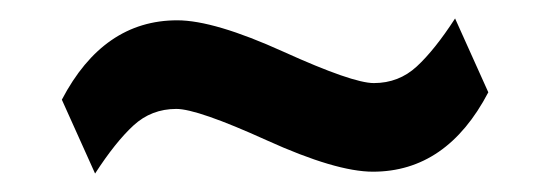

<svg xmlns="http://www.w3.org/2000/svg" viewBox="-20 -357 596 208"><path d="M83 -169 47 -249Q92 -335 172 -335Q212 -335 287 -301Q362 -267 385 -267Q412 -267 431.5 -285Q451 -303 473 -337L509 -257Q464 -171 384 -171Q344 -171 269 -205Q194 -239 171 -239Q144 -239 124.5 -221Q105 -203 83 -169Z"/></svg>

Font: Justus
Style: Bold
Weight: 700
Version: Version 001.001